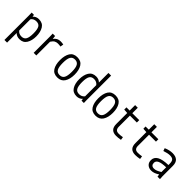

<svg xmlns="http://www.w3.org/2000/svg" viewBox="197 -1772 3106 3106"><g transform="rotate(45 1750.0 -219.0)"><path d="M385.7 -218.8Q385.7 -121.1 346.2 -56.6Q306.6 7.8 222.7 7.8Q160.2 7.8 122.1 -32.2V187.5H61.5V-375L59.6 -437.5H112.3L117.2 -400.4Q154.3 -445.3 220.7 -445.3Q306.6 -445.3 346.2 -381.3Q385.7 -317.4 385.7 -218.8ZM319.3 -218.8Q319.3 -312.5 295.9 -352.1Q272.5 -391.6 215.8 -391.6Q154.3 -391.6 122.1 -346.7V-90.8Q155.3 -45.9 215.8 -45.9Q271.5 -45.9 295.4 -86.4Q319.3 -127 319.3 -218.8Z M787.1 -433.6 777.3 -377.9Q748 -383.8 714.8 -383.8Q680.7 -383.8 654.3 -368.7Q627.9 -353.5 603.5 -313.5V0H543V-369.1L541 -437.5H595.7L602.5 -377Q625 -409.2 654.3 -424.8Q683.6 -440.4 722.7 -440.4Q751 -440.4 787.1 -433.6Z M926.8 -218.8Q926.8 -323.2 966.3 -386.7Q1005.9 -450.2 1093.8 -450.2Q1181.6 -450.2 1221.7 -386.7Q1261.7 -323.2 1261.7 -218.8Q1261.7 -115.2 1220.7 -51.3Q1179.7 12.7 1093.8 12.7Q1005.9 12.7 966.3 -50.8Q926.8 -114.3 926.8 -218.8ZM1197.3 -218.8Q1197.3 -313.5 1172.9 -355Q1148.4 -396.5 1093.8 -396.5Q1039.1 -396.5 1015.1 -355Q991.2 -313.5 991.2 -218.8Q991.2 -123 1015.1 -82Q1039.1 -41 1093.8 -41Q1148.4 -41 1172.9 -82Q1197.3 -123 1197.3 -218.8Z M1637.7 0 1632.8 -37.1Q1593.8 7.8 1529.3 7.8Q1444.3 7.8 1404.8 -56.2Q1365.2 -120.1 1365.2 -218.8Q1365.2 -317.4 1404.8 -381.3Q1444.3 -445.3 1530.3 -445.3Q1591.8 -445.3 1628.9 -406.2V-625H1689.5V-62.5L1691.4 0ZM1628.9 -90.8V-345.7Q1595.7 -391.6 1534.2 -391.6Q1478.5 -391.6 1455.1 -351.6Q1431.6 -311.5 1431.6 -218.8Q1431.6 -127 1455.1 -86.4Q1478.5 -45.9 1534.2 -45.9Q1595.7 -45.9 1628.9 -90.8Z M1801.8 -218.8Q1801.8 -323.2 1841.3 -386.7Q1880.9 -450.2 1968.8 -450.2Q2056.6 -450.2 2096.7 -386.7Q2136.7 -323.2 2136.7 -218.8Q2136.7 -115.2 2095.7 -51.3Q2054.7 12.7 1968.8 12.7Q1880.9 12.7 1841.3 -50.8Q1801.8 -114.3 1801.8 -218.8ZM2072.3 -218.8Q2072.3 -313.5 2047.9 -355Q2023.4 -396.5 1968.8 -396.5Q1914.1 -396.5 1890.1 -355Q1866.2 -313.5 1866.2 -218.8Q1866.2 -123 1890.1 -82Q1914.1 -41 1968.8 -41Q2023.4 -41 2047.9 -82Q2072.3 -123 2072.3 -218.8Z M2362.3 -437.5H2520.5V-382.8H2362.3V-127.9Q2362.3 -88.9 2380.4 -67.9Q2398.4 -46.9 2440.4 -46.9Q2479.5 -46.9 2529.3 -55.7L2537.1 -2.9Q2480.5 7.8 2435.5 7.8Q2369.1 7.8 2335.4 -26.4Q2301.8 -60.5 2301.8 -132.8V-381.8L2228.5 -386.7V-437.5H2301.8V-562.5H2362.3Z M2799.8 -437.5H2958V-382.8H2799.8V-127.9Q2799.8 -88.9 2817.9 -67.9Q2835.9 -46.9 2877.9 -46.9Q2917 -46.9 2966.8 -55.7L2974.6 -2.9Q2918 7.8 2873 7.8Q2806.6 7.8 2772.9 -26.4Q2739.3 -60.5 2739.3 -132.8V-381.8L2666 -386.7V-437.5H2739.3V-562.5H2799.8Z M3376 0 3370.1 -44.9Q3335 -21.5 3302.2 -8.8Q3269.5 3.9 3232.4 3.9Q3181.6 3.9 3146.5 -26.9Q3111.3 -57.6 3111.3 -114.3Q3111.3 -181.6 3172.9 -217.8Q3234.4 -253.9 3368.2 -257.8V-283.2Q3368.2 -341.8 3347.2 -364.3Q3326.2 -386.7 3276.4 -386.7Q3226.6 -386.7 3149.4 -360.4L3132.8 -408.2Q3210.9 -442.4 3280.3 -442.4Q3352.5 -442.4 3390.6 -407.7Q3428.7 -373 3428.7 -296.9V-62.5L3432.6 0ZM3242.2 -50.8Q3271.5 -50.8 3300.3 -62.5Q3329.1 -74.2 3368.2 -97.7V-206.1Q3264.6 -203.1 3220.2 -181.2Q3175.8 -159.2 3175.8 -117.2Q3175.8 -85.9 3192.4 -68.4Q3209 -50.8 3242.2 -50.8Z"/></g></svg>

Font: Sudo Light
Style: Regular
Weight: 300
Monospace: yes
Designer: Jens Kutilek
Foundry: Jens Kutilek
Version: Version 0.040